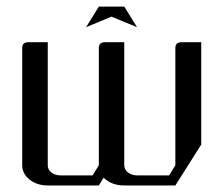

<svg xmlns="http://www.w3.org/2000/svg" viewBox="-20 -567 683 587"><path d="M47.9 -62V-420.9Q47.9 -438 66.9 -438H126V-62Q126 -48.3 137.2 -39.6Q148.4 -30.8 165 -30.8H263.2L282.2 -62V-420.9Q282.2 -438 301.8 -438H359.9V-62Q359.9 -48.3 371.6 -39.6Q383.3 -30.8 398.9 -30.8H497.1L516.1 -62V-420.9Q516.1 -438 536.1 -438H595.2V-125L516.1 0H359.9Q320.8 0 296.9 -23.9L282.2 0H126Q92.8 0 70.3 -18.1Q47.9 -36.1 47.9 -62ZM243.2 -483.9 282.2 -546.9H359.9L398.9 -483.9L320.8 -516.1Z"/></svg>

Font: Hhenum
Style: Regular
Weight: 400
Designer: T. Christopher White
Version: Version 1.0